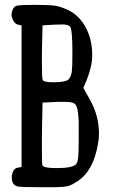

<svg xmlns="http://www.w3.org/2000/svg" viewBox="-20 -784 486 804"><path d="M55.7 -2.9Q29.3 -7.8 29.3 -41Q29.3 -49.8 32.2 -59.6Q38.1 -80.1 55.7 -82Q55.7 -82 70.3 -85Q70.3 -85 70.3 -677.7L55.7 -680.7Q41 -683.6 32.2 -705.1Q27.3 -716.8 28.3 -723.6Q29.3 -734.4 32.2 -741.2Q38.1 -758.8 52.7 -760.7Q74.2 -763.7 127.9 -763.7Q188.5 -763.7 212.4 -759.8Q236.3 -755.9 268.6 -740.2Q301.8 -723.6 325.2 -691.4Q366.2 -633.8 366.2 -552.7Q366.2 -506.8 342.8 -448.2Q337.9 -437.5 329.1 -416Q336.9 -401.4 357.4 -365.2Q394.5 -298.8 394.5 -223.6Q394.5 -203.1 390.6 -183.6Q372.1 -68.4 303.7 -24.4Q284.2 -11.7 271.5 -6.8Q253.9 0 197.3 0H153.3Q71.3 0 55.7 -2.9ZM216.8 -80.1Q284.2 -80.1 298.8 -96.7Q305.7 -105.5 307.6 -127Q309.6 -148.4 309.6 -200.2V-274.4Q308.6 -296.9 306.6 -312.5Q302.7 -348.6 285.2 -353.5Q272.5 -357.4 252.9 -357.4H221.7Q201.2 -356.4 158.2 -354.5Q155.3 -228.5 155.3 -190.4Q155.3 -102.5 157.2 -92.8Q161.1 -80.1 213.9 -80.1ZM210 -439.5Q257.8 -440.4 268.1 -452.6Q278.3 -464.8 280.8 -484.9Q283.2 -504.9 283.2 -562.5Q283.2 -661.1 273.4 -672.9Q264.6 -681.6 242.2 -681.6Q219.7 -681.6 206.5 -680.7Q193.4 -679.7 158.2 -677.7Q155.3 -572.3 155.3 -538.1Q155.3 -461.9 158.2 -450.7Q161.1 -439.5 202.1 -439.5Q206.1 -439.5 210 -439.5Z"/></svg>

Font: Semi-Sweet
Style: Book
Weight: 400
Designer: Walter E Stewart
Version: 0.5